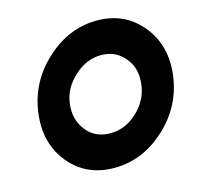

<svg xmlns="http://www.w3.org/2000/svg" viewBox="-105 -823 975 946"><g transform="rotate(-15 382.5 -350.0)"><path d="M468 -712Q323 -712 207 -604Q94 -500 73 -350Q52 -199 135 -95Q220 12 366 12Q506 12 619 -88Q740 -195 761 -350Q782 -502 695 -608Q609 -712 468 -712ZM444 -542Q520 -542 565 -485Q588 -457 596 -423.5Q604 -390 599 -350Q589 -271 527 -214Q467 -158 390 -158Q313 -158 269 -214Q224 -271 234 -350Q239 -390 257.5 -423.5Q276 -457 307 -485Q369 -542 444 -542Z"/></g></svg>

Font: Unageo
Style: Black-Italic
Weight: 900
Designer: Richard Sepsi
Foundry: Richard Sepsi
Version: Version 2.000